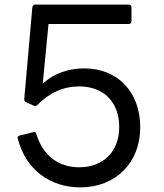

<svg xmlns="http://www.w3.org/2000/svg" viewBox="-20 -791 709 831"><path d="M327 20C480 20 587 -86 587 -240C587 -393 489 -495 345 -495C274 -495 212 -472 165 -429L190 -687H538C544 -687 549 -692 549 -699V-760C549 -767 544 -771 538 -771H132C126 -771 122 -768 120 -760L85 -363C84 -356 87 -352 92 -349L125 -334C131 -331 135 -332 141 -336C194 -390 255 -417 323 -417C429 -417 496 -349 496 -241C496 -133 425 -67 323 -67C237 -67 167 -113 137 -212C135 -218 131 -221 124 -219L64 -204C57 -202 55 -197 57 -191C91 -56 198 20 327 20Z"/></svg>

Font: LINE Seed JP App_OTF Regular
Style: Regular
Weight: 400
Designer: LY Corporation & Fontrix & Fontworks
Version: Version 1.002